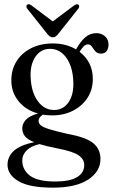

<svg xmlns="http://www.w3.org/2000/svg" viewBox="-20 -649 532 906"><path d="M300 -17Q387 -1 420.5 27Q454 55 454 101.5Q454 160.5 395.8 198.5Q337.5 236.5 229.5 236.5Q118.5 236.5 67 205.8Q15.5 175 15.5 128.5Q15.5 91 44.5 63.5Q73.5 36 141.5 22Q109 9 97.2 -6.8Q85.5 -22.5 85 -43.5Q85 -64.5 101.2 -83Q117.5 -101.5 159 -113.5Q101.5 -129.5 67.5 -171.5Q33.5 -213.5 33.5 -269.5Q33.5 -320.5 58 -359.8Q82.5 -399 126.8 -421.5Q171 -444 230.5 -444Q262 -444 289.5 -436.5Q317 -429 339 -416Q358.5 -452 381.5 -472.2Q404.5 -492.5 434.5 -492.5Q459 -492.5 475.5 -477.8Q492 -463 492 -439.5Q492 -419.5 483 -407.8Q474 -396 457 -396Q439.5 -396 430.2 -406.8Q421 -417.5 414 -428.5Q407 -439.5 395 -439.5Q384 -439.5 374.8 -430.2Q365.5 -421 355.5 -404.5Q418 -356.5 418 -276.5Q418 -226 392.8 -187.2Q367.5 -148.5 324.2 -126.5Q281 -104.5 226.5 -104.5Q203.5 -104.5 182 -108Q162 -94.5 162 -78.5Q162 -67 172.2 -58Q182.5 -49 212.2 -39.5Q242 -30 300 -17ZM214.5 -418.5Q172 -418 147 -381Q122 -344 124.5 -286.5Q127 -215 158 -172.2Q189 -129.5 236 -130Q279 -130.5 303.8 -167Q328.5 -203.5 326 -263.5Q323.5 -333.5 293.2 -376.2Q263 -419 214.5 -418.5ZM85 108Q85 152 121.2 179.8Q157.5 207.5 241 207.5Q309 207.5 343.2 187Q377.5 166.5 377.5 129.5Q377.5 102.5 351.2 84Q325 65.5 249.5 51Q198.5 41 166.5 31Q126 40 105.5 61Q85 82 85 108ZM256 -490.5Q249.5 -482 243.5 -477.5Q237.5 -473 229.5 -473Q221 -473 214.8 -477.5Q208.5 -482 202 -490.5L109 -607.5Q100 -619 108 -626.5Q115.5 -633 128.5 -623.5L229 -548L330 -623.5Q343 -632.5 350.5 -626.5Q358 -619.5 349 -607.5Z"/></svg>

Font: Fraunces 144pt S050
Style: Regular
Weight: 400
Version: Version 1.000; ttfautohint (v1.8.3)